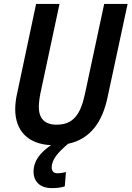

<svg xmlns="http://www.w3.org/2000/svg" viewBox="-20 -734 674 984"><path d="M245 230C270 230 292 228 312 221L318 148C303 151 289 154 274 154C256 154 245 144 245 124C245 81 282 43 329 3C446 -22 506 -112 532 -239L634 -714H514L415 -251C392 -145 354 -95 270 -95C209 -95 179 -127 179 -186C179 -204 182 -230 187 -255L285 -714H165L68 -256C61 -227 58 -197 58 -174C58 -65 122 4 241 10C187 48 152 89 152 146C152 198 187 230 245 230Z"/></svg>

Font: Noto Sans SemiCondensed SemiBold
Style: Italic
Weight: 600
Width: 4
Italic angle: -12°
Designer: Monotype Design Team
Foundry: Monotype Imaging Inc.
Version: Version 2.013